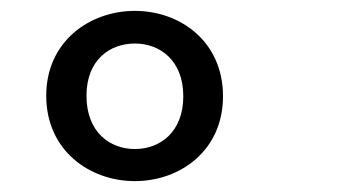

<svg xmlns="http://www.w3.org/2000/svg" viewBox="-20 -769 640 353"><path d="M228 -749C145 -749 65 -693 65 -593C65 -492 145 -436 228 -436C311 -436 390 -492 390 -592C390 -693 311 -749 228 -749ZM228 -689C274 -689 317 -658 317 -592C317 -526 274 -495 228 -495C182 -495 139 -526 139 -593C139 -659 182 -689 228 -689Z"/></svg>

Font: FiraMono Nerd Font
Style: Regular
Weight: 400
Designer: Carrois Corporate & Edenspiekermann AG
Foundry: Carrois Corporate GbR & Edenspiekermann AG
Version: Version 003.206;Nerd Fonts 3.3.0